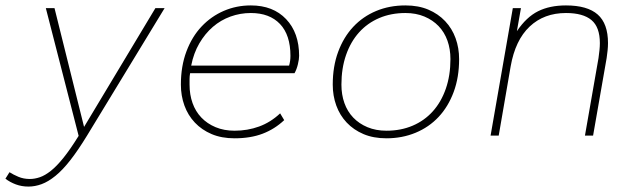

<svg xmlns="http://www.w3.org/2000/svg" viewBox="-87 -500 2345 708"><path d="M18 188Q-7 188 -28.5 180Q-50 172 -67 159L-52 135Q-38 144 -19 152Q0 160 23 160Q41 160 60 153.5Q79 147 100.5 130Q122 113 147 82Q172 51 203 1L82 -470H114L223 -32L486 -470H520L234 0Q201 54 172.5 90.5Q144 127 117.5 148.5Q91 170 66.5 179Q42 188 18 188Z M778 10Q730 10 693.5 -5.5Q657 -21 631.5 -48Q606 -75 593 -111Q580 -147 580 -188Q580 -256 600.5 -310.5Q621 -365 656.5 -402.5Q692 -440 738.5 -460Q785 -480 838 -480Q920 -480 968 -429.5Q1016 -379 1016 -294Q1016 -282 1011.5 -263Q1007 -244 999 -230H614Q612 -219 612 -209Q612 -199 612 -188Q612 -151 623 -120Q634 -89 655.5 -66.5Q677 -44 708 -31Q739 -18 778 -18Q826 -18 868.5 -33.5Q911 -49 946 -82L961 -57Q926 -24 881.5 -7Q837 10 778 10ZM838 -452Q799 -452 763 -439Q727 -426 698 -401Q669 -376 648 -340Q627 -304 618 -258H979Q984 -275 984 -294Q984 -371 945.5 -411.5Q907 -452 838 -452Z M1338 10Q1290 10 1253.5 -5.5Q1217 -21 1191.5 -48Q1166 -75 1153 -111Q1140 -147 1140 -188Q1140 -255 1160 -309Q1180 -363 1215.5 -401Q1251 -439 1300 -459.5Q1349 -480 1408 -480Q1456 -480 1492.5 -464.5Q1529 -449 1554.5 -422Q1580 -395 1593 -359Q1606 -323 1606 -282Q1606 -215 1586 -161Q1566 -107 1530.5 -69Q1495 -31 1445.5 -10.5Q1396 10 1338 10ZM1338 -18Q1391 -18 1434.5 -36.5Q1478 -55 1509 -89.5Q1540 -124 1557 -173Q1574 -222 1574 -282Q1574 -319 1563 -350Q1552 -381 1530.5 -403.5Q1509 -426 1478 -439Q1447 -452 1408 -452Q1355 -452 1311.5 -433.5Q1268 -415 1237 -380.5Q1206 -346 1189 -297Q1172 -248 1172 -188Q1172 -151 1183 -120Q1194 -89 1215.5 -66.5Q1237 -44 1268 -31Q1299 -18 1338 -18Z M2070 0 2120 -286Q2122 -300 2123.5 -314.5Q2125 -329 2125 -341Q2125 -400 2094 -426Q2063 -452 2000 -452Q1919 -452 1866 -402Q1813 -352 1796 -255L1752 0H1722L1804 -470H1834L1819 -385Q1854 -437 1897 -458.5Q1940 -480 2000 -480Q2079 -480 2117 -446.5Q2155 -413 2155 -341Q2155 -328 2153.5 -314Q2152 -300 2150 -286L2100 0Z"/></svg>

Font: Celebes Thin
Style: Italic
Weight: 250
Italic angle: -10°
Designer: Anugrah Pasau
Foundry: Lafontype
Version: Version 1.000; ttfautohint (v1.8.4)